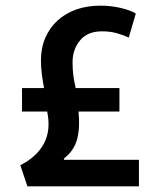

<svg xmlns="http://www.w3.org/2000/svg" viewBox="-20 -660 559 680"><path d="M77 0 52 -75Q110 -104 135.5 -151.5Q161 -199 147 -265H58V-348H136Q132 -369 128.5 -394.5Q125 -420 125 -446Q125 -490 140.5 -526Q156 -562 184 -587.5Q212 -613 250.5 -626.5Q289 -640 336 -640Q374 -640 409 -631.5Q444 -623 461 -612L436 -527Q417 -536 393.5 -542.5Q370 -549 341 -549Q290 -549 263.5 -517Q237 -485 237 -440Q237 -411 240 -390.5Q243 -370 248 -348H403V-265H258Q264 -210 253.5 -168.5Q243 -127 206 -98L207 -94H472V0Z"/></svg>

Font: Mukta Vaani SemiBold
Style: Regular
Weight: 600
Designer: Noopur Datye, Girish Dalvi, Yashodeep Gholap, Pallavi Karambelkar
Foundry: Ek Type
Version: Version 2.538;PS 1.000;hotconv 16.6.51;makeotf.lib2.5.65220;